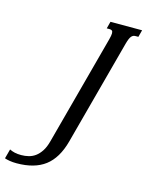

<svg xmlns="http://www.w3.org/2000/svg" viewBox="-358 -799 820 1028"><g transform="rotate(15 51.5 -285.0)"><path d="M142.6 -624.5Q148.4 -646.5 148.4 -657.7Q148.4 -668.9 143.6 -672.9Q138.7 -676.8 128.9 -676.8H114.3L124.5 -715.8H299.8L289.6 -676.8H275.4Q268.1 -676.8 262.2 -674.6Q256.3 -672.4 251.5 -666.7Q246.6 -661.1 242.2 -650.9Q237.8 -640.6 233.4 -624.5L76.7 -39.1Q50.8 57.1 -7.8 101.6Q-66.4 146 -165.5 146Q-186.5 146 -204.1 143.1Q-221.7 140.1 -231.9 136.2L-217.8 83.5Q-204.1 90.3 -188.7 93.8Q-173.3 97.2 -152.8 97.2Q-132.3 97.2 -112.3 92.3Q-92.3 87.4 -75.2 75Q-58.1 62.5 -43.9 41Q-29.8 19.5 -21 -13.7Z"/></g></svg>

Font: Arian AMU Serif
Style: Italic
Weight: 400
Italic angle: -15°
Designer: Ruben Hakobyan (Tarumian)
Foundry: Ruben Hakobyan (Tarumian)
Version: Version 1.002